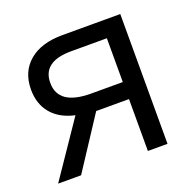

<svg xmlns="http://www.w3.org/2000/svg" viewBox="-100 -639 756 744"><g transform="rotate(-20 277.5 -267.5)"><path d="M112.8 0H18.1L171.9 -226.1Q109.9 -239.7 76.9 -279.1Q43.9 -318.4 43.9 -377.9Q43.9 -451.2 93.3 -493.2Q142.6 -535.2 231 -535.2H469.2V0H388.2V-213.9H252.9ZM123 -377Q123 -284.2 257.8 -284.2H388.2V-464.8H241.2Q123 -464.8 123 -377Z"/></g></svg>

Font: WebKoruri
Style: Regular
Weight: 400
Foundry: lindwurm / mohemohe
Version: Version 1.00